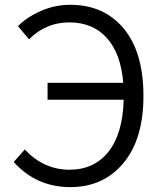

<svg xmlns="http://www.w3.org/2000/svg" viewBox="-20 -765 674 798"><path d="M100.6 -601.6 54.7 -656.2Q90.8 -693.4 149.4 -719.2Q208 -745.1 271.5 -745.1Q412.1 -745.1 494.1 -646.5Q576.2 -547.9 576.2 -366.2Q576.2 -186.5 492.7 -86.9Q409.2 12.7 272.5 12.7Q130.9 12.7 37.1 -91.8L83 -143.6Q162.1 -59.6 268.6 -59.6Q371.1 -59.6 430.7 -134.3Q490.2 -209 494.1 -350.6H177.7V-420.9H492.2Q482.4 -542 424.3 -606.9Q366.2 -671.9 267.6 -671.9Q170.9 -671.9 100.6 -601.6Z"/></svg>

Font: Gen Shin Gothic Normal
Style: Regular
Weight: 300
Designer: [Source Han Sans]
Ryoko NISHIZUKA  (kana & ideographs); Paul D. Hunt (Latin, Greek & Cyrillic); Wenlong ZHANG  (bopomofo
Version: Version 1.002.20150607